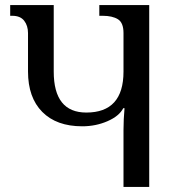

<svg xmlns="http://www.w3.org/2000/svg" viewBox="-20 -734 716 754"><path d="M465 0H566V-714H370V-672H383Q421 -672 443 -658.5Q465 -645 465 -604V-453Q465 -292 319 -292Q191 -292 191 -453V-714H20V-672H28Q60 -672 75 -652.5Q90 -633 90 -604V-453Q90 -351 146 -294.5Q202 -238 303 -238Q356 -238 402 -258Q448 -278 464 -309H469Q467 -287 466 -265.5Q465 -244 465 -224Z"/></svg>

Font: Noto Serif Georgian
Style: Regular
Weight: 400
Designer: Monotype Design Team
Foundry: Monotype Imaging Inc.
Version: Version 1.901